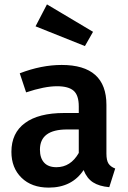

<svg xmlns="http://www.w3.org/2000/svg" viewBox="-20 -840 583 875"><path d="M505 -72 478 13Q432 9 404 -9Q376 -27 361 -65Q308 15 202 15Q124 15 78 -30Q32 -75 32 -148Q32 -234 94 -279.5Q156 -325 272 -325H339V-355Q339 -406 315.5 -426.5Q292 -447 240 -447Q183 -447 99 -419L70 -506Q169 -544 261 -544Q465 -544 465 -362V-140Q465 -109 474.5 -94.5Q484 -80 505 -72ZM339 -143V-250H286Q162 -250 162 -158Q162 -120 181 -99Q200 -78 237 -78Q302 -78 339 -143ZM404 -695 367 -630 142 -720 194 -820Z"/></svg>

Font: Fira Sans Medium
Style: Regular
Weight: 500
Designer: bBox Type GmbH & Carrois Corporate GbR & Edenspiekermann AG
Foundry: bBox Type GmbH & Carrois Corporate GbR & Edenspiekermann AG
Version: Version 4.301